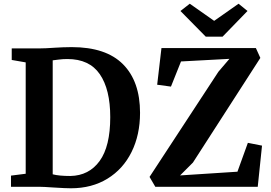

<svg xmlns="http://www.w3.org/2000/svg" viewBox="-20 -1003 1456 1031"><path d="M118 -668 43 -681V-743H189Q222 -743 278 -747Q291 -748 317.5 -749Q344 -750 365 -750Q549 -750 640.5 -658Q732 -566 732 -397Q732 -279 686.5 -187Q641 -95 557 -43.5Q473 8 361 8Q332 8 270 4Q212 0 191 0H39V-60L118 -70ZM358 -58Q458 -60 515 -138.5Q572 -217 572 -374Q572 -523 516 -604.5Q460 -686 342 -686Q317 -686 294.5 -683Q272 -680 263 -679V-67Q297 -58 358 -58ZM1212 -687 952 -673 898 -538 824 -548 847 -745H1354L1378 -692L1016 -130L947 -61L1255 -81L1311 -236L1387 -221L1364 0H814L783 -53L1153 -618ZM1130 -891 1261 -983 1309 -944 1175 -806H1085L949 -944L999 -983Z"/></svg>

Font: Koeln Type Serif
Style: Bold
Weight: 700
Designer: Eben Sorkin
Foundry: Eben Sorkin
Version: Version 2.002